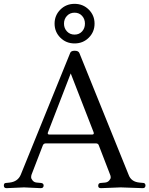

<svg xmlns="http://www.w3.org/2000/svg" viewBox="-30 -975 777 999"><path d="M227 -275H450Q461 -275 457 -287L338 -593L219 -285Q216 -275 227 -275ZM134 -66Q132 -60 132 -52.5Q132 -45 140 -35.5Q148 -26 162 -25L184 -23Q197 -21 197 -10Q197 4 182 4L95 0L4 4Q-10 4 -10 -9.5Q-10 -23 1 -23L20 -25Q63 -30 78 -66L335 -699Q339 -711 358.5 -711Q378 -711 383 -699L639 -66Q652 -29 696 -25L717 -23Q721 -23 724 -19Q727 -15 727 -11Q727 4 713 4L598 0L495 4Q481 4 481 -8Q481 -22 493 -23L516 -25Q529 -26 537.5 -35Q546 -44 546 -52Q546 -60 543 -66L484 -219Q481 -229 468 -229H209Q197 -229 193 -219ZM284 -779Q254 -809 254 -852Q254 -895 284 -925Q314 -955 358 -955Q402 -955 432 -925Q462 -895 462 -852Q462 -809 432 -779Q402 -749 358 -749Q314 -749 284 -779ZM318.5 -892.5Q303 -876 303 -852Q303 -828 318.5 -811.5Q334 -795 358 -795Q382 -795 397 -811.5Q412 -828 412 -852Q412 -876 397 -892.5Q382 -909 358 -909Q334 -909 318.5 -892.5Z"/></svg>

Font: Lustria
Style: Regular
Weight: 400
Designer: Matthew Desmond
Foundry: Matthew Desmond
Version: Version 001.001; ttfautohint (v1.6)